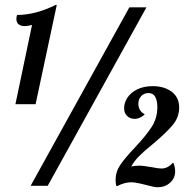

<svg xmlns="http://www.w3.org/2000/svg" viewBox="-20 -783 785 809"><path d="M115 -678Q97 -673 85 -673Q67 -673 58 -681Q49 -689 49 -704Q49 -711 52 -720Q130 -720 216 -763L219 -761L130 -344H45ZM525 -752H597L181 0H109ZM594 -4Q552 -15 533 -15Q505 -15 474 1H470Q467 -13 467 -25Q467 -59 487 -88.5Q507 -118 548 -161Q595 -211 619 -248Q643 -285 643 -332Q643 -359 634 -375Q625 -391 606 -391Q587 -391 575 -378Q563 -365 563 -346Q563 -331 570 -319.5Q577 -308 588 -303L589 -300Q580 -292 569 -287Q558 -282 548 -282Q529 -282 516 -294Q503 -306 503 -327Q503 -350 517 -371.5Q531 -393 558.5 -406.5Q586 -420 623 -420Q673 -420 704 -396Q735 -372 735 -330Q735 -289 707.5 -256Q680 -223 625 -177Q588 -147 566.5 -125.5Q545 -104 533 -81Q546 -85 567 -85Q583 -85 623 -78Q646 -73 661 -73Q687 -73 708 -97L711 -96Q718 -78 718 -61Q718 -32 696.5 -13Q675 6 645 6Q630 6 594 -4Z"/></svg>

Font: Lobster
Style: Regular
Weight: 400
Designer: Impallari Type
Foundry: Impallari Type
Version: Version 2.100